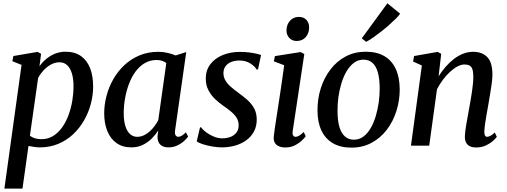

<svg xmlns="http://www.w3.org/2000/svg" viewBox="-20 -862 2999 1136"><path d="M6 254 107.5 -478 53 -500 59 -530.5 202.5 -555 223 -543.5 213.5 -469.5Q229 -492.5 252.2 -512.2Q275.5 -532 304.8 -544Q334 -556 367.5 -556Q422 -556 458.2 -530.8Q494.5 -505.5 512.8 -459.5Q531 -413.5 531 -350Q531 -298.5 517.2 -246.8Q503.5 -195 476.8 -148.8Q450 -102.5 411.8 -66.8Q373.5 -31 324 -10.5Q274.5 10 215 10Q199 10 181.8 7.2Q164.5 4.5 148.5 1.5L113 254ZM157 -59.5Q169.5 -49 186.8 -43.8Q204 -38.5 225 -38.5Q264 -38.5 294.5 -57.5Q325 -76.5 347.8 -108.5Q370.5 -140.5 385.5 -181.2Q400.5 -222 407.8 -266Q415 -310 415 -352Q415 -395.5 405.5 -427.2Q396 -459 377.5 -476.2Q359 -493.5 332 -493.5Q305 -493.5 280.2 -479.5Q255.5 -465.5 236.2 -444.2Q217 -423 205.5 -400.5Z M1016 -91.5Q1013 -69.5 1019.2 -61Q1025.5 -52.5 1035 -52.5Q1044 -52.5 1054.8 -58.8Q1065.5 -65 1080 -79L1093 -54Q1087.5 -45.5 1071.5 -30Q1055.5 -14.5 1031 -2.2Q1006.5 10 976 10Q945.5 10 928.2 -6.5Q911 -23 912 -56.5L916.5 -90Q901 -65.5 878 -42.5Q855 -19.5 825 -4.8Q795 10 757.5 10Q705 10 669 -15.8Q633 -41.5 614.8 -87Q596.5 -132.5 596.5 -191Q596.5 -242 610 -294Q623.5 -346 650 -392.8Q676.5 -439.5 715.5 -476.2Q754.5 -513 805.2 -534.2Q856 -555.5 918 -555.5Q943.5 -555.5 971 -549.2Q998.5 -543 1019.5 -534L1082 -554ZM964 -489Q953.5 -497.5 939 -502.2Q924.5 -507 907 -507Q867.5 -507 836 -488.2Q804.5 -469.5 781.2 -437.5Q758 -405.5 742.8 -364.8Q727.5 -324 719.8 -279.8Q712 -235.5 712 -193Q712 -146 722.2 -114.8Q732.5 -83.5 750.2 -68Q768 -52.5 791.5 -52.5Q812 -52.5 830.8 -61.2Q849.5 -70 865.5 -84.2Q881.5 -98.5 894.5 -116Q907.5 -133.5 916.5 -151.5Z M1506.5 -451H1498Q1489 -468.5 1461.8 -486.2Q1434.5 -504 1397.5 -504Q1371 -504 1349.8 -496Q1328.5 -488 1315.8 -472Q1303 -456 1302 -432.5Q1301.5 -407.5 1313 -387.2Q1324.5 -367 1344.5 -349.5Q1364.5 -332 1388.5 -314.5Q1416 -294.5 1441.2 -272.8Q1466.5 -251 1482.8 -222.5Q1499 -194 1499 -154.5Q1499 -114.5 1482.5 -83.8Q1466 -53 1437 -32Q1408 -11 1370.8 -0.5Q1333.5 10 1292 10Q1265.5 10 1234.8 4.5Q1204 -1 1178.8 -9.2Q1153.5 -17.5 1144 -26L1163.5 -108.5H1170Q1180.5 -93.5 1200.8 -78.5Q1221 -63.5 1246 -53.5Q1271 -43.5 1295 -43.5Q1319.5 -43.5 1341.5 -51.2Q1363.5 -59 1377.8 -76.2Q1392 -93.5 1392 -121Q1392 -146.5 1378.8 -166.8Q1365.5 -187 1344.2 -204.2Q1323 -221.5 1298.5 -238Q1277 -253 1253.5 -275Q1230 -297 1213.8 -327.2Q1197.5 -357.5 1197.5 -397.5Q1197.5 -446 1224 -481.2Q1250.5 -516.5 1296.5 -535.8Q1342.5 -555 1400 -555Q1426 -555 1451.2 -552Q1476.5 -549 1496 -544.5Q1515.5 -540 1524.5 -536.5Z M1668.5 10.5Q1646 10.5 1629.5 3.2Q1613 -4 1605.2 -18.8Q1597.5 -33.5 1600 -56Q1601.5 -73.5 1606.5 -106.5Q1611.5 -139.5 1618.2 -182.8Q1625 -226 1632.5 -275.5Q1640 -325 1647.5 -376.5Q1655 -428 1661.5 -476L1600.5 -499L1606.5 -530L1758.5 -554L1780.5 -542.5L1712 -87.5Q1709 -69.5 1714.2 -61Q1719.5 -52.5 1728 -52.5Q1738.5 -52.5 1749.5 -58.8Q1760.5 -65 1777 -81L1789 -56Q1782.5 -46.5 1766.2 -30.8Q1750 -15 1725.2 -2.2Q1700.5 10.5 1668.5 10.5ZM1735 -619.5Q1708.5 -619.5 1691.5 -637.8Q1674.5 -656 1675 -683.5Q1676 -717.5 1696.2 -739.8Q1716.5 -762 1749 -762Q1777 -762 1793 -744.2Q1809 -726.5 1809 -700.5Q1809 -665.5 1789 -642.5Q1769 -619.5 1735 -619.5Z M2144 -556Q2209.5 -556 2254 -530Q2298.5 -504 2321.5 -454.2Q2344.5 -404.5 2345 -333.5Q2345 -266.5 2325.2 -204.5Q2305.5 -142.5 2268.2 -93.8Q2231 -45 2178 -16.8Q2125 11.5 2059 11.5Q1994.5 11.5 1949.8 -14.5Q1905 -40.5 1881.8 -89.8Q1858.5 -139 1858.5 -208.5Q1858 -276.5 1877.8 -339Q1897.5 -401.5 1934.8 -450.5Q1972 -499.5 2025 -527.8Q2078 -556 2144 -556ZM2130.5 -509Q2098.5 -509 2073.8 -490.2Q2049 -471.5 2030.5 -440Q2012 -408.5 2000 -369Q1988 -329.5 1982.2 -287.5Q1976.5 -245.5 1977 -206Q1977 -147.5 1988.5 -109.8Q2000 -72 2021.8 -53.8Q2043.5 -35.5 2074 -35.5Q2105.5 -35.5 2130.2 -54Q2155 -72.5 2173.2 -104Q2191.5 -135.5 2203.2 -175Q2215 -214.5 2220.8 -256.2Q2226.5 -298 2226.5 -337Q2226.5 -394 2216 -432.2Q2205.5 -470.5 2184.2 -489.8Q2163 -509 2130.5 -509ZM2120.5 -635 2272 -842.5 2347.5 -781Q2340 -769.5 2323 -752.5Q2306 -735.5 2283.5 -715.5Q2261 -695.5 2236.2 -676Q2211.5 -656.5 2188.2 -640.2Q2165 -624 2146.5 -614.5Z M2575 -410.5Q2593.5 -440 2616.2 -466.2Q2639 -492.5 2665.2 -512.8Q2691.5 -533 2720.2 -544.2Q2749 -555.5 2779.5 -555.5Q2832.5 -555.5 2863 -524.2Q2893.5 -493 2893.5 -420Q2893.5 -399.5 2889.5 -369Q2885.5 -338.5 2879.8 -305.5Q2874 -272.5 2869.5 -244Q2865 -217.5 2859.5 -188Q2854 -158.5 2850.2 -131.2Q2846.5 -104 2845.5 -83.5Q2845.5 -67 2849.8 -59.8Q2854 -52.5 2861 -52.5Q2870.5 -52.5 2881.5 -58.2Q2892.5 -64 2907.5 -78L2919.5 -52.5Q2914 -44 2897.5 -29Q2881 -14 2855.8 -1.8Q2830.5 10.5 2797.5 10.5Q2773.5 10.5 2758.5 2.5Q2743.5 -5.5 2736.8 -20.2Q2730 -35 2730.5 -55.5Q2731 -68.5 2733.2 -88Q2735.5 -107.5 2739.5 -130.2Q2743.5 -153 2748 -176.5Q2752.5 -200 2756 -222Q2760 -244 2764.2 -268.2Q2768.5 -292.5 2772.2 -317.2Q2776 -342 2778.2 -365Q2780.5 -388 2780.5 -407.5Q2780.5 -435.5 2775.2 -451.5Q2770 -467.5 2758.5 -474Q2747 -480.5 2728 -480.5Q2708.5 -480.5 2686.5 -468.8Q2664.5 -457 2642.2 -436.5Q2620 -416 2600.2 -389.5Q2580.5 -363 2565.5 -334L2519.5 0H2411.5L2476 -474.5L2424 -498L2430 -530.5L2569.5 -555L2590.5 -543.5Z"/></svg>

Font: Merriweather 48pt Medium
Style: Italic
Weight: 500
Italic angle: -7.8°
Version: Version 2.101